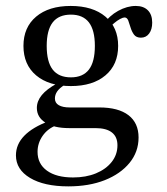

<svg xmlns="http://www.w3.org/2000/svg" viewBox="-20 -447 572 659"><path d="M214.5 192.7Q131.5 192.7 83.1 163.7Q34.7 134.7 34.7 86.3Q34.7 48.4 63.3 19Q91.9 -10.5 148.4 -31.5L173.4 -16.9Q143.5 -5.6 126.2 19.4Q108.9 44.4 108.9 74.2Q108.9 115.3 141.1 138.7Q173.4 162.1 230.6 162.1Q275 162.1 309.3 148Q343.5 133.9 363.3 108.9Q383.1 83.9 383.1 51.6Q383.1 22.6 364.1 7.7Q345.2 -7.3 307.3 -7.3H216.9Q166.1 -7.3 136.3 -25.8Q106.5 -44.4 106.5 -76.6Q106.5 -100 123.4 -120.6Q140.3 -141.1 174.2 -159.7L201.6 -155.6Q183.9 -144.4 176.2 -133.1Q168.5 -121.8 168.5 -108.9Q168.5 -93.5 181.9 -85.9Q195.2 -78.2 219.4 -78.2H321Q386.3 -78.2 421 -51.6Q455.6 -25 455.6 25Q455.6 74.2 424.6 112.1Q393.5 150 339.5 171.4Q285.5 192.7 214.5 192.7ZM223.4 -151.6Q147.6 -151.6 104 -188.3Q60.5 -225 60.5 -289.5Q60.5 -353.2 104 -389.9Q147.6 -426.6 222.6 -426.6Q298.4 -426.6 341.9 -389.9Q385.5 -353.2 385.5 -289.5Q385.5 -225 341.9 -188.3Q298.4 -151.6 223.4 -151.6ZM223.4 -181.5Q264.5 -181.5 285.1 -208.1Q305.6 -234.7 305.6 -289.5Q305.6 -343.5 285.1 -370.2Q264.5 -396.8 223.4 -396.8Q181.5 -396.8 160.9 -370.2Q140.3 -343.5 140.3 -289.5Q140.3 -234.7 160.9 -208.1Q181.5 -181.5 223.4 -181.5ZM463.7 -317.7Q447.6 -317.7 439.9 -328.2Q432.3 -338.7 428.2 -352.4Q424.2 -366.1 420.2 -376.6Q416.1 -387.1 407.3 -387.1Q402.4 -387.1 392.3 -381.9Q382.3 -376.6 371.4 -367.3Q360.5 -358.1 352.4 -345.2L337.9 -366.1Q354.8 -392.7 385.5 -409.7Q416.1 -426.6 446 -426.6Q472.6 -426.6 487.5 -411.7Q502.4 -396.8 502.4 -369.4Q502.4 -346 491.9 -331.9Q481.5 -317.7 463.7 -317.7Z"/></svg>

Font: Playfair 12pt
Style: Regular
Weight: 400
Designer: Claus Eggers Sørensen
Foundry: Claus Eggers Sørensen
Version: Version 2.000;gftools[0.9.28]